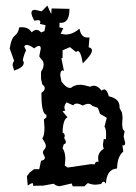

<svg xmlns="http://www.w3.org/2000/svg" viewBox="-20 -657 484 683"><path d="M220.7 -61 304.2 -73.2 317.4 -72.3Q318.4 -82 327.1 -82L331.1 -81.5Q329.1 -85 329.1 -95.7Q329.1 -115.2 349.1 -127.9Q346.2 -134.3 346.2 -143.6L349.1 -162.6L356.9 -161.6L357.4 -177.7Q357.4 -200.7 351.6 -206.1L359.9 -237.8L335.9 -252L328.1 -273.4L307.6 -280.8Q303.2 -287.6 293.9 -287.6Q286.1 -287.6 273.9 -281.7Q261.2 -288.6 253.4 -288.6Q245.1 -288.6 240.2 -282.2L216.8 -293Q209 -283.7 209 -274.4Q209 -269 212.4 -264.2L202.6 -260.7L220.2 -239.7Q204.1 -233.4 202.6 -186Q210.4 -181.2 210.4 -173.8L208.5 -165.5Q214.4 -156.7 214.4 -151.4Q214.4 -145.5 207 -144L202.6 -129.9Q212.4 -115.7 212.4 -90.8L210.4 -67.9ZM75.7 -30.3 85.9 -43.5 101.1 -55.2H119.6L126 -85Q139.6 -87.9 139.6 -95.2Q139.6 -100.1 136.2 -105Q132.8 -109.9 132.8 -114.7Q132.8 -120.6 137.9 -125.7Q143.1 -130.9 143.1 -137.7Q143.1 -147 130.4 -164.1Q138.2 -174.8 138.2 -202.6L136.2 -232.4L145 -239.3V-248.5Q127.4 -252.9 127.4 -319.3V-326.7Q139.2 -334.5 139.2 -343.3Q139.2 -350.1 130.4 -356.9L126 -376.5V-401.9Q135.3 -415.5 135.3 -427.2Q135.3 -439.5 126 -447.3L119.6 -456.5L125 -483.9Q125 -493.7 118.7 -493.7Q112.3 -493.7 101.6 -484.9Q85 -497.1 75.2 -497.1Q68.4 -497.1 66.4 -491.2L72.8 -477.5Q65.4 -463.9 61 -442.9Q64.5 -438 64.5 -433.1Q64.5 -417.5 30.3 -405.8L24.9 -424.8Q24.9 -433.6 30.3 -440.4L14.6 -484.4Q17.1 -500 20 -508.8Q22.9 -517.6 26.1 -522.5Q29.3 -527.3 32.2 -529.8Q35.2 -532.2 38.1 -535.4Q41 -538.6 43.7 -543.7Q46.4 -548.8 48.3 -559.6L57.6 -560.1Q82 -560.1 92.8 -542Q101.6 -550.8 109.4 -550.8Q118.2 -550.8 126 -541.5L138.2 -546.4L142.1 -567.4L122.1 -571.8L123.5 -578.6Q123.5 -585.4 114.7 -585.4L102.1 -583.5Q91.8 -601.6 91.8 -611.3Q91.8 -622.1 104.5 -622.1L128.4 -616.7L148.4 -637.2L162.1 -606.9L163.6 -627L227.1 -625.5Q227.1 -575.7 197.3 -575.7L191.9 -576.2L191.4 -559.6L205.1 -557.1L195.8 -536.6L213.4 -534.2Q238.8 -534.2 262.7 -555.2Q268.1 -523.4 291 -523.4L298.3 -523.9L295.4 -488.8Q307.1 -486.3 307.1 -477.5Q307.1 -462.9 274.4 -431.6Q267.6 -475.6 256.3 -475.6L250 -472.2L229 -489.3L202.6 -478V-450.2H198.2L207.5 -404.8L202.6 -406.7Q194.8 -406.7 194.3 -388.7L198.7 -366.7Q215.3 -344.2 229.5 -344.2L232.9 -344.7Q245.1 -355.5 265.6 -355.5Q275.9 -355.5 300.8 -348.6Q307.1 -352.1 314 -352.1Q328.1 -352.1 341.3 -334.5Q346.2 -338.9 350.6 -338.9Q360.4 -338.9 367.2 -314.5Q405.3 -306.2 405.3 -277.3V-272.9L414.1 -255.9L416 -238.3L414.6 -217.3Q414.6 -194.3 423.3 -190.9L419.9 -171.4L425.3 -148.4Q425.3 -139.6 418.5 -139.6L415.5 -140.1L418.5 -117.7Q397 -100.1 396.5 -57.6Q358.9 -55.2 356.9 -3.4Q352.5 -10.7 348.6 -10.7Q344.2 -10.7 339.8 -2.4L320.3 0Q305.7 0 292.5 -5.9L279.8 5.9H238.8L234.9 -4.4L192.4 5.4Q181.2 5.4 170.9 -3.4L132.8 3.4L97.2 3.9L98.1 -1.5Q98.1 -5.4 94.7 -5.4Q91.3 -5.4 78.6 2.9Z"/></svg>

Font: Truetypewriter PolyglOTT
Style: Regular
Weight: 400
Designer: Sergey Beatoff a.k.a. Sam_T
Version: Version 3.76